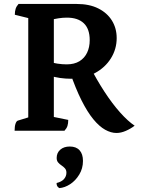

<svg xmlns="http://www.w3.org/2000/svg" viewBox="-20 -661 716 971"><path d="M53.9 0Q53.9 -21.9 58.4 -35.1Q62.9 -48.4 69.9 -50.9L141.2 -72.9L122.9 -52.4V-585.8L140.5 -565.2L55 -586.4Q55 -604 59.2 -616.8Q63.4 -629.6 73.8 -641H367.2Q431.8 -641 476.8 -618.5Q521.9 -596 546 -557.1Q570.1 -518.3 570.1 -468.3Q570.1 -412.8 540.9 -366Q511.8 -319.2 459.4 -291Q406.9 -262.8 336.6 -262.8Q311.6 -262.8 283.6 -266.7Q255.6 -270.7 229.9 -279H252.3V-43.8L221.3 -75.8L325.1 -54.6Q325.1 -36.4 321.1 -24.1Q317.2 -11.9 306.2 0ZM252.3 -327.9 232.8 -348.5Q245.9 -342.9 270.2 -339.2Q294.6 -335.5 316.7 -335.5Q355.8 -335.5 381.7 -351.3Q407.5 -367.2 420.6 -394.8Q433.7 -422.4 433.7 -458Q433.7 -514.9 403.8 -543.4Q374 -571.8 318.5 -571.8Q297 -571.8 276.1 -568.5Q255.2 -565.1 234.3 -560.1L252.3 -575.9ZM569 11.5Q541.2 11.5 511.6 -5Q482.1 -21.5 452.2 -57.7Q422.3 -93.9 392.5 -153Q362.8 -212.1 333.5 -296.8L432.7 -328.2Q468.5 -258.3 507.9 -197.8Q547.3 -137.3 587 -92.7Q626.8 -48.2 660.9 -25.3Q640 -9.3 615.7 1.1Q591.5 11.5 569 11.5ZM280 290.3Q273.8 286.4 269.9 281.1Q266.1 275.7 266.1 264.6Q291.9 258.2 303.9 244.2Q315.9 230.2 315.9 212.5Q315.9 198.7 308.3 190.3Q300.7 181.9 291 175.5Q281.2 169.2 273.9 160.5Q266.6 151.9 266.6 137.7Q266.6 112 284.8 96Q303 80 333.1 80Q365.2 80 382.4 99Q399.6 118 399.6 152.7Q399.6 191 380.8 221.8Q362.1 252.7 334.7 270.5Q307.3 288.3 280 290.3Z"/></svg>

Font: Petrona
Style: Regular
Weight: 400
Designer: Ringo R. Seeber
Foundry: Ringo R. Seeber
Version: Version 2.001; ttfautohint (v1.8.3)